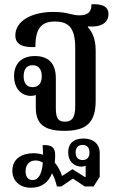

<svg xmlns="http://www.w3.org/2000/svg" viewBox="-20 -614 547 901"><path d="M282 0C382 0 429 -35 429 -142V-377C429 -423 417 -460 392 -487L393 -490C459 -485 489 -510 489 -548C489 -586 456 -596 409 -594C410 -558 392 -542 353 -542C315 -542 300 -558 230 -558C129 -558 52 -516 52 -448C52 -404 88 -391 146 -393C146 -482 175 -513 237 -513C301 -513 333 -485 333 -389V-117C333 -68 322 -43 284 -43C254 -43 242 -58 242 -107V-247C242 -318 206 -351 144 -351C80 -351 46 -314 46 -257C46 -199 80 -164 126 -164C134 -164 141 -166 148 -168V-109C148 -35 184 0 282 0ZM133 -205C106 -205 91 -223 91 -256C91 -290 106 -308 133 -308C160 -308 176 -290 176 -256C176 -223 160 -205 133 -205ZM125 267C178 267 209 239 224 199C235 218 242 240 247 261H268L322 224L378 261H419L448 216V105C448 61 418 36 371 36C324 36 300 61 300 100C300 147 331 168 363 168C370 168 375 166 380 164L382 165V217H379L320 180L271 212C265 191 253 168 237 149C238 138 239 126 239 115C239 77 222 65 180 67C181 83 182 98 182 112C169 108 154 105 138 105C84 105 38 130 38 187C38 235 73 267 125 267ZM368 137C347 137 335 125 335 101C335 78 347 66 368 66C388 66 400 79 400 102C400 125 388 137 368 137ZM100 190C100 156 121 139 147 139C159 139 171 143 181 149C177 203 160 231 133 231C114 231 100 218 100 190Z"/></svg>

Font: Noto Serif Thai Condensed Medium
Style: Regular
Weight: 500
Width: 3
Designer: Monotype Design Team
Foundry: Monotype Imaging Inc.
Version: Version 2.002